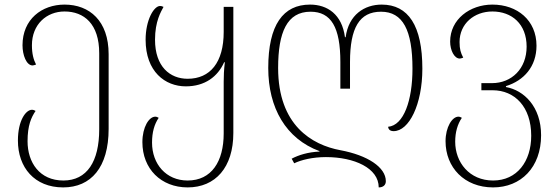

<svg xmlns="http://www.w3.org/2000/svg" viewBox="-20 -566 2434 836"><path d="M255 250C376 250 453 163 453 -5V-330C453 -475 370 -546 261 -546C162 -546 78 -482 78 -369C78 -326 95 -281 122 -281C126 -281 131 -283 137 -285C126 -306 119 -332 119 -369C119 -460 183 -516 261 -516C346 -516 412 -462 412 -334V-3C412 137 359 220 256 220C152 220 100 141 100 49C100 -20 116 -55 135 -83C130 -86 125 -88 119 -88C93 -88 58 -42 58 46C58 163 130 250 255 250Z M797 250C918 250 996 163 996 13V-536H954V-427C954 -294 895 -223 797 -223C720 -223 655 -276 655 -393C655 -474 681 -515 692 -536C686 -539 681 -540 677 -540C650 -540 614 -479 614 -393C614 -254 699 -190 789 -190C872 -190 928 -232 956 -295H959C955 -262 954 -234 954 -210V15C954 137 901 220 797 220C703 220 642 148 642 55C642 10 652 -25 671 -53C666 -56 661 -58 656 -58C629 -58 600 -13 600 53C600 169 681 250 797 250Z M1629 250C1648 250 1660 240 1660 223C1660 162 1580 110 1462 88C1338 65 1191 -21 1191 -270C1191 -426 1230 -515 1332 -515C1422 -515 1462 -447 1462 -296V-180H1504V-296C1504 -445 1545 -515 1639 -515C1734 -515 1776 -435 1776 -267C1776 -129 1738 -20 1670 -14C1671 -2 1679 5 1694 5C1761 5 1819 -111 1819 -267C1819 -454 1758 -546 1642 -546C1567 -546 1498 -502 1485 -404H1482C1469 -504 1405 -546 1330 -546C1213 -546 1148 -458 1148 -270C1148 -96 1225 38 1371 92V94C1322 96 1280 109 1250 125L1261 145C1292 130 1342 118 1399 118C1523 118 1629 166 1629 250Z M2127 250C2248 250 2336 163 2336 23C2336 -102 2261 -173 2183 -187V-191C2261 -215 2316 -276 2316 -367C2316 -478 2232 -546 2124 -546C2026 -546 1940 -482 1940 -385C1940 -347 1958 -311 1982 -311C1986 -311 1991 -313 1997 -315C1986 -336 1981 -352 1981 -383C1981 -463 2045 -516 2124 -516C2208 -516 2273 -462 2273 -363C2273 -267 2208 -204 2122 -204H2076V-173H2125C2221 -173 2293 -101 2293 25C2293 137 2231 220 2127 220C2024 220 1962 141 1962 51C1962 10 1972 -25 1991 -53C1986 -56 1981 -58 1976 -58C1949 -58 1920 -13 1920 49C1920 163 2002 250 2127 250Z"/></svg>

Font: Noto Serif Georgian ExtraLight
Style: Regular
Weight: 200
Designer: Monotype Design Team, Akaki Razmadze
Foundry: Google LLC
Version: Version 2.003